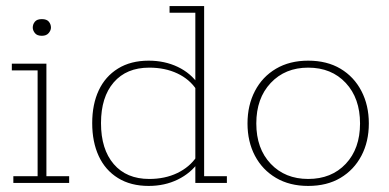

<svg xmlns="http://www.w3.org/2000/svg" viewBox="-20 -603 1283 633"><path d="M24 0V-22H104V-371H19V-393H133V-22H208V0ZM118 -485Q102 -485 95 -494Q88 -503 88 -512Q88 -523 95 -531.5Q102 -540 118 -540Q134 -540 141 -531.5Q148 -523 148 -512Q148 -503 140.5 -494Q133 -485 118 -485Z M470 10Q411 10 369 -16Q327 -42 305.5 -88.5Q284 -135 284 -197Q284 -259 305.5 -305Q327 -351 369 -377Q411 -403 470 -403Q523 -403 566 -382.5Q609 -362 635 -324L624 -332V-561H539V-583H653V-22H728V0H624V-61L635 -69Q609 -32 566 -11Q523 10 470 10ZM472 -13Q524 -13 564.5 -32.5Q605 -52 628 -86L624 -68V-325L628 -307Q605 -342 564.5 -361Q524 -380 472 -380Q397 -380 355 -331.5Q313 -283 313 -197Q313 -111 355 -62Q397 -13 472 -13Z M996 10Q935 10 890 -16.5Q845 -43 820.5 -89.5Q796 -136 796 -196Q796 -256 820.5 -303Q845 -350 890 -376.5Q935 -403 996 -403Q1058 -403 1102.5 -376.5Q1147 -350 1171.5 -303Q1196 -256 1196 -196Q1196 -136 1171.5 -89.5Q1147 -43 1102.5 -16.5Q1058 10 996 10ZM996 -13Q1073 -13 1120 -63Q1167 -113 1167 -196Q1167 -279 1120 -329.5Q1073 -380 996 -380Q920 -380 872.5 -329.5Q825 -279 825 -196Q825 -113 872.5 -63Q920 -13 996 -13Z"/></svg>

Font: Rokkitt Thin
Style: Regular
Weight: 250
Version: Version 3.103